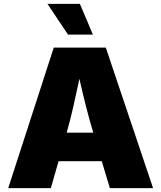

<svg xmlns="http://www.w3.org/2000/svg" viewBox="-20 -974 835 994"><path d="M22.5 0 258.3 -727.5H527.8L772.5 0H548.8L506.8 -139.6H283.2L243.2 0ZM325.2 -287.1H462.9Q442.9 -353.5 425 -424.1Q407.2 -494.6 391.1 -565.9Q376 -494.6 360.1 -424.1Q344.2 -353.5 325.2 -287.1ZM332 -794.9 225.6 -954.1H393.6L460.9 -794.9Z"/></svg>

Font: Inter Black
Style: Regular
Weight: 900
Designer: Rasmus Andersson
Foundry: rsms
Version: Version 4.000;git-a52131595